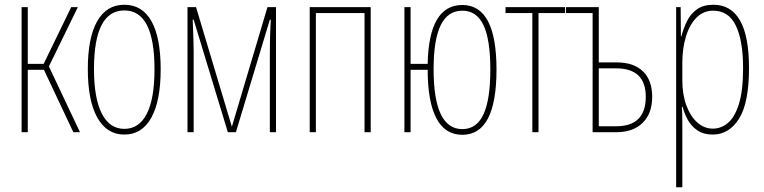

<svg xmlns="http://www.w3.org/2000/svg" viewBox="-20 -557 3221 809"><path d="M71 0V-527H97V-288H164L280 -527H308L186 -277L317 0H289L165 -263H97V0Z M504 10Q430 10 390 -61.5Q350 -133 350 -266Q350 -398 389.5 -467.5Q429 -537 504 -537Q579 -537 618 -468Q657 -399 657 -265Q657 -132 617.5 -61Q578 10 504 10ZM504 -14Q566 -14 598.5 -77.5Q631 -141 631 -265Q631 -513 504 -513Q376 -513 376 -266Q376 -143 409 -78.5Q442 -14 504 -14Z M770 0V-527H806L957 -23L1107 -527H1143V0H1117V-335Q1117 -350 1117.5 -384.5Q1118 -419 1121 -474H1117L974 0H940L796 -474H792Q794 -431 795 -392Q796 -353 796 -339V0Z M1285 0V-527H1542V0H1516V-502H1311V0Z M1928 11Q1855 11 1818.5 -59Q1782 -129 1782 -263H1710V0H1684V-527H1710V-288H1782Q1787 -536 1928 -536Q2072 -536 2072 -264Q2072 11 1928 11ZM1928 -13Q1988 -13 2017 -75Q2046 -137 2046 -264Q2046 -391 2017 -451.5Q1988 -512 1928 -512Q1867 -512 1837 -451Q1807 -390 1807 -265Q1807 -13 1928 -13Z M2223 0V-502H2110V-527H2361V-502H2249V0Z M2477 0V-502H2365V-527H2503V-294H2579Q2650 -294 2689 -256.5Q2728 -219 2728 -149Q2728 -79 2688 -39.5Q2648 0 2577 0ZM2503 -25H2576Q2701 -25 2701 -149Q2701 -269 2576 -269H2503Z M2829 232V-527H2848L2849 -404H2851Q2860 -438 2875 -468.5Q2890 -499 2917 -518Q2944 -537 2986 -537Q3060 -537 3098 -471Q3136 -405 3136 -270Q3136 -124 3094 -57Q3052 10 2983 10Q2944 10 2918 -8Q2892 -26 2877.5 -53Q2863 -80 2856 -107H2853Q2854 -98 2854.5 -79.5Q2855 -61 2855 -37V232ZM2984 -15Q3018 -15 3047 -39Q3076 -63 3093.5 -119Q3111 -175 3111 -270Q3111 -386 3080.5 -449Q3050 -512 2985 -512Q2944 -512 2915 -483Q2886 -454 2870.5 -404Q2855 -354 2855 -292V-219Q2855 -159 2872 -113Q2889 -67 2918 -41Q2947 -15 2984 -15Z"/></svg>

Font: Noto Sans ExtraCondensed Thin
Style: Regular
Weight: 100
Width: 2
Designer: Monotype Design Team
Foundry: Monotype Imaging Inc.
Version: Version 2.013; ttfautohint (v1.8.4.7-5d5b)